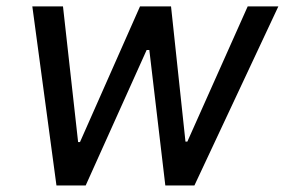

<svg xmlns="http://www.w3.org/2000/svg" viewBox="-20 -565 868 585"><path d="M152 0H241.1L426.8 -412.6H435L483.7 0H572.4L828.1 -545.5H734.7L550.8 -133.5H545.1L501.1 -545.5H406.6L223.7 -132.1H218L171.9 -545.5H78.5Z"/></svg>

Font: Margiela Sans Text
Style: Italic
Weight: 400
Italic angle: -9.39999°
Designer: Stefan Endress, Andreas Faust
Version: Version 1.100;FEAKit 1.0